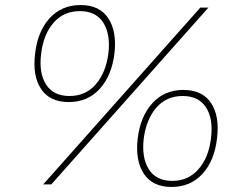

<svg xmlns="http://www.w3.org/2000/svg" viewBox="-20 -730 952 760"><path d="M252 -326Q177 -326 142.5 -378Q108 -430 119 -518Q129 -606 176.5 -658Q224 -710 299 -710Q374 -710 408.5 -658Q443 -606 433 -518Q422 -430 374.5 -378Q327 -326 252 -326ZM773 -700H805L183 0H151ZM255 -350Q319 -350 359 -396Q399 -442 409 -518Q418 -594 389 -640Q360 -686 296 -686Q232 -686 192 -640Q152 -594 143 -518Q133 -442 162 -396Q191 -350 255 -350ZM659 10Q584 10 549.5 -42Q515 -94 525 -182Q536 -270 583.5 -322Q631 -374 706 -374Q781 -374 815.5 -322Q850 -270 839 -182Q829 -94 781.5 -42Q734 10 659 10ZM662 -14Q725 -14 765.5 -60Q806 -106 815 -182Q825 -258 796 -304Q767 -350 703 -350Q639 -350 599 -304Q559 -258 549 -182Q540 -106 569 -60Q598 -14 662 -14Z"/></svg>

Font: Haskoy Thin
Style: Italic
Weight: 100
Designer: Ertekin Erdin
Foundry: Ertekin Erdin
Version: Version 2.000; ttfautohint (v1.8.4.7-5d5b)